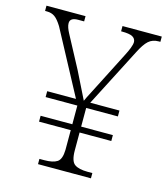

<svg xmlns="http://www.w3.org/2000/svg" viewBox="-107 -799 774 883"><g transform="rotate(15 279.5 -357.0)"><path d="M156 0V-25H179Q220 -25 240 -38Q260 -51 261 -96V-190H110V-218H261V-307H110V-335H247L85 -638Q67 -667 51.5 -678Q36 -689 14 -689H5V-714H191V-689H162Q124 -689 124 -663Q124 -653 128 -641.5Q132 -630 139 -617L220 -465Q236 -433 252.5 -399.5Q269 -366 284 -336Q290 -350 305.5 -379.5Q321 -409 337 -441L412 -588Q423 -609 430 -627Q437 -645 437 -657Q436 -673 421.5 -681Q407 -689 371 -689H367V-714H554V-689H546Q517 -689 498 -672Q479 -655 458 -613L315 -335H454V-307H303V-218H454V-190H303V-105Q303 -54 323 -39.5Q343 -25 386 -25H408V0Z"/></g></svg>

Font: Noto Serif Tamil ExtraLight
Style: Regular
Weight: 200
Designer: Indian Type Foundry, Tom Grace, and the Monotype Design Team
Foundry: Monotype Imaging Inc.
Version: Version 2.004; ttfautohint (v1.8.4.7-5d5b)